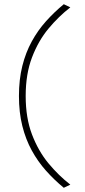

<svg xmlns="http://www.w3.org/2000/svg" viewBox="-20 -780 404 912"><path d="M283 112Q237.5 74.5 198.5 30.8Q159.5 -13 130.8 -65.5Q102 -118 86 -182Q70 -246 70 -324Q70 -402.5 86 -466.5Q102 -530.5 130.8 -583Q159.5 -635.5 198.5 -679Q237.5 -722.5 283 -760L314 -745Q258.5 -702 210.2 -644Q162 -586 132 -507.2Q102 -428.5 102 -324Q102 -220 132 -141.2Q162 -62.5 210.2 -4.2Q258.5 54 314 97Z"/></svg>

Font: Commissioner Thin
Style: Regular
Weight: 100
Designer: Kostas Bartsokas
Foundry: Kostas Bartsokas
Version: Version 1.001;gftools[0.9.23]